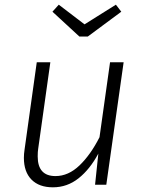

<svg xmlns="http://www.w3.org/2000/svg" viewBox="-20 -789 617 820"><path d="M82 -115Q82 -132 85 -151L137 -523H195L143 -153Q141 -141 141 -121Q141 -37 217 -37Q272 -37 319.5 -82.5Q367 -128 405 -203L450 -523H508L434 0H386L400 -133Q364 -66 315.5 -27.5Q267 11 206 11Q147 11 114.5 -22Q82 -55 82 -115ZM498 -739 355 -633H319L204 -739L231 -769L341 -685L475 -769Z"/></svg>

Font: Fira Sans Light
Style: Italic
Weight: 300
Italic angle: -8°
Designer: bBox Type GmbH & Carrois Corporate GbR & Edenspiekermann AG
Foundry: bBox Type GmbH & Carrois Corporate GbR & Edenspiekermann AG
Version: Version 4.301